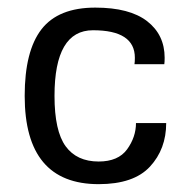

<svg xmlns="http://www.w3.org/2000/svg" viewBox="-20 -465 492 497"><path d="M410.2 -146.5Q410.2 -79.1 368.2 -33.7Q326.2 11.7 235.4 11.7Q43.9 11.7 43.9 -216.8Q43.9 -333 87.4 -389.2Q130.9 -445.3 226.6 -445.3Q315.4 -445.3 360.8 -410.2Q406.2 -375 406.2 -315.4Q406.2 -304.7 405.3 -298.8H328.1Q329.1 -304.7 329.1 -315.4Q329.1 -386.7 220.7 -386.7Q121.1 -386.7 121.1 -216.8Q121.1 -126 149.9 -86.4Q178.7 -46.9 235.4 -46.9Q286.1 -46.9 309.1 -78.6Q332 -110.4 332 -146.5Z"/></svg>

Font: Padauk
Style: Regular
Weight: 400
Designer: Debbi Hosken
Foundry: SIL
Version: Version 3.003; ttfautohint (v1.8.2) -l 8 -r 50 -G 200 -x 14 